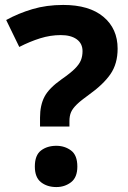

<svg xmlns="http://www.w3.org/2000/svg" viewBox="-20 -744 517 777"><path d="M142 -268Q142 -318 160 -352.5Q178 -387 229 -423Q265 -448 283 -466Q301 -484 307.5 -500.5Q314 -517 314 -537Q314 -568 290.5 -585Q267 -602 226 -602Q184 -602 142.5 -589Q101 -576 58 -554L5 -663Q54 -690 111 -707Q168 -724 236 -724Q341 -724 398.5 -676Q456 -628 456 -547Q456 -486 427 -444Q398 -402 339 -360Q308 -338 291 -321.5Q274 -305 267.5 -290Q261 -275 261 -254V-232H142ZM121 -70Q121 -116 146 -135Q171 -154 208 -154Q242 -154 267.5 -135Q293 -116 293 -70Q293 -26 267.5 -6.5Q242 13 208 13Q171 13 146 -6.5Q121 -26 121 -70Z"/></svg>

Font: Noto Sans Lao Looped UI Bold
Style: Bold
Weight: 700
Designer: Mark Frömberg, Ben Mitchell
Foundry: The Fontpad Ltd
Version: Version 1.001